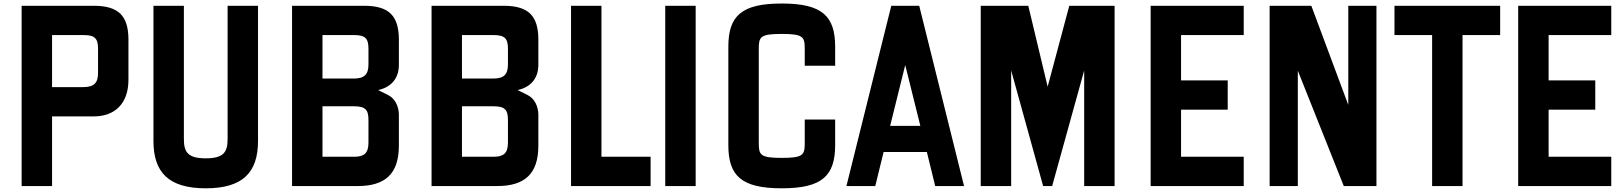

<svg xmlns="http://www.w3.org/2000/svg" viewBox="-20 -1032 9001 1065"><path d="M100 0H268.8V-386.2H498.8C618.8 -386.2 692.5 -458.8 692.5 -590V-811.2C692.5 -945 637.5 -1000 498.8 -1000H100ZM268.8 -548.8V-837.5H443.8C507.5 -837.5 523.8 -817.5 523.8 -761.2V-627.5C523.8 -571.2 501.2 -548.8 441.2 -548.8Z M1121.2 12.5C1327.5 12.5 1411.2 -76.2 1411.2 -250V-1000H1242.5V-261.2C1242.5 -190 1222.5 -153.8 1121.2 -153.8C1020 -153.8 1000 -190 1000 -261.2V-1000H831.2V-250C831.2 -76.2 915 12.5 1121.2 12.5Z M1600 0H1963.8C2113.8 0 2192.5 -65 2192.5 -223.8V-395C2192.5 -441.2 2171.2 -486.2 2132.5 -505L2077.5 -532.5C2147.5 -547.5 2192.5 -595 2192.5 -672.5V-811.2C2192.5 -945 2137.5 -1000 1998.8 -1000H1600ZM1768.8 -162.5V-442.5H1943.8C2007.5 -442.5 2023.8 -422.5 2023.8 -366.2V-241.2C2023.8 -183.8 2001.2 -162.5 1945 -162.5ZM1768.8 -596.2V-837.5H1943.8C2007.5 -837.5 2023.8 -817.5 2023.8 -761.2V-675C2023.8 -618.8 2001.2 -596.2 1941.2 -596.2Z M2373.8 0H2737.5C2887.5 0 2966.2 -65 2966.2 -223.8V-395C2966.2 -441.2 2945 -486.2 2906.2 -505L2851.2 -532.5C2921.2 -547.5 2966.2 -595 2966.2 -672.5V-811.2C2966.2 -945 2911.2 -1000 2772.5 -1000H2373.8ZM2542.5 -162.5V-442.5H2717.5C2781.2 -442.5 2797.5 -422.5 2797.5 -366.2V-241.2C2797.5 -183.8 2775 -162.5 2718.8 -162.5ZM2542.5 -596.2V-837.5H2717.5C2781.2 -837.5 2797.5 -817.5 2797.5 -761.2V-675C2797.5 -618.8 2775 -596.2 2715 -596.2Z M3147.5 0H3588.8V-162.5H3316.2V-1000H3147.5Z M3670 0H3838.8V-1000H3670Z M4316.2 12.5C4541.2 12.5 4612.5 -57.5 4612.5 -227.5V-368.8H4443.8V-240C4443.8 -172.5 4436.2 -156.2 4316.2 -156.2C4196.2 -156.2 4188.8 -172.5 4188.8 -240V-760C4188.8 -827.5 4196.2 -843.8 4316.2 -843.8C4436.2 -843.8 4443.8 -827.5 4443.8 -760V-667.5H4612.5V-772.5C4612.5 -942.5 4541.2 -1012.5 4316.2 -1012.5C4091.2 -1012.5 4020 -942.5 4020 -772.5V-227.5C4020 -57.5 4091.2 12.5 4316.2 12.5Z M4675 0H4835L4881.2 -188.8H5121.2L5167.5 0H5327.5L5078.8 -1000H4923.8ZM4917.5 -333.8 5001.2 -671.2 5085 -333.8Z M5420 0H5588.8V-641.2L5766.2 0H5816.2L5993.8 -641.2V0H6162.5V-1000H5911.2L5791.2 -551.2L5683.8 -1000H5420Z M6362.5 0H6878.8V-162.5H6531.2V-423.8H6790V-586.2H6531.2V-837.5H6878.8V-1000H6362.5Z M7022.5 0H7178.8V-640L7433.8 0H7615V-1000H7458.8V-450L7253.8 -1000H7022.5Z M7923.8 0H8092.5V-837.5H8301.2V-1000H7715V-837.5H7923.8Z M8401.2 0H8917.5V-162.5H8570V-423.8H8828.8V-586.2H8570V-837.5H8917.5V-1000H8401.2Z"/></svg>

Font: Basalte Marquee
Style: Regular
Weight: 400
Designer: Ange Degheest & Benjamin Gomez & Eugénie Bidaut
Foundry: Velvetyne Type Foundry
Version: Version 1.000;FEAKit 1.0